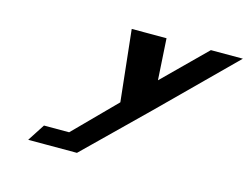

<svg xmlns="http://www.w3.org/2000/svg" viewBox="-109 -1004 1521 1183"><g transform="rotate(15 651.5 -412.5)"><path d="M593.9 -825 643.2 -370 386.2 -110H225.8L154.5 0H277.5H465.5L850 -376L1302.9 -825H1098.9L831.9 -561L815.9 -825Z"/></g></svg>

Font: Hussar
Style: BdWodka
Weight: 700
Foundry: Cannot Into Space Fonts
Version: Version 2.00